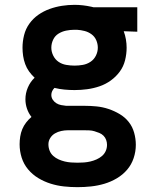

<svg xmlns="http://www.w3.org/2000/svg" viewBox="-20 -550 640 793"><path d="M300 223Q272 223 244 220Q216 217 189 208.5Q162 200 138 185.5Q114 171 96 149.5Q78 128 69.5 101Q61 74 61 46Q61 30 63.5 14Q66 -2 72 -16.5Q78 -31 88 -44Q98 -57 110 -67Q98 -82 91.5 -101Q85 -120 85 -140Q85 -165 95 -188.5Q105 -212 123 -229Q110 -241 100 -255Q90 -269 84 -285.5Q78 -302 75.5 -319Q73 -336 73 -353Q73 -379 79.5 -405Q86 -431 101.5 -452.5Q117 -474 138.5 -489Q160 -504 185 -513Q210 -522 236 -526Q262 -530 288 -530Q305 -530 322.5 -528Q340 -526 358 -522L366 -520H547V-419L491 -421Q497 -405 500 -387.5Q503 -370 503 -353Q503 -327 496.5 -301Q490 -275 474.5 -254Q459 -233 437.5 -217.5Q416 -202 391 -193.5Q366 -185 340 -181.5Q314 -178 288 -178Q267 -178 246 -180Q225 -182 205 -187Q199 -181 195.5 -173.5Q192 -166 192 -158Q192 -147 198 -138Q204 -129 213 -123.5Q222 -118 232.5 -116Q243 -114 253 -113Q255 -113 256.5 -113Q258 -113 259 -113Q262 -113 265 -113Q268 -113 272 -113H328Q354 -113 379 -110.5Q404 -108 428 -100Q452 -92 474 -79Q496 -66 511.5 -46.5Q527 -27 534 -2Q541 23 541 48Q541 76 532 103Q523 130 505 151Q487 172 462.5 186.5Q438 201 411 209Q384 217 356 220Q328 223 300 223ZM288 -279Q305 -279 322 -282Q339 -285 353.5 -294.5Q368 -304 376 -320Q384 -336 384 -353Q384 -369 377.5 -384Q371 -399 358 -408.5Q345 -418 329.5 -422Q314 -426 298 -427H288Q288 -427 287.5 -427Q287 -427 287 -427Q270 -427 253 -423.5Q236 -420 221.5 -411Q207 -402 199.5 -386Q192 -370 192 -353Q192 -336 200 -320Q208 -304 222 -294.5Q236 -285 253.5 -282Q271 -279 288 -279ZM300 122Q314 122 327 121Q340 120 353 117Q366 114 378.5 108.5Q391 103 401 94.5Q411 86 416.5 74Q422 62 422 48Q422 38 418.5 28Q415 18 407.5 10.5Q400 3 390 -1Q380 -5 370 -8Q360 -11 349.5 -11.5Q339 -12 328 -12H272Q269 -12 266 -12Q263 -12 261 -12Q247 -12 233 -9Q219 -6 207 1Q195 8 187.5 20Q180 32 180 46Q180 60 185 72.5Q190 85 200 94Q210 103 222.5 108.5Q235 114 247.5 117Q260 120 273.5 121Q287 122 300 122Z"/></svg>

Font: Zed Sans Extended
Style: Bold
Weight: 700
Width: 7
Designer: Belleve Invis
Foundry: Belleve Invis
Version: Version 1.0.0; ttfautohint (v1.8.4)